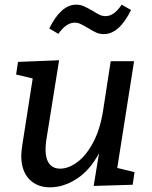

<svg xmlns="http://www.w3.org/2000/svg" viewBox="-20 -792 649 822"><path d="M482 -73 556 -55 548 -1 381 4 404 -136Q365 -63 308.5 -26.5Q252 10 194 10Q138 10 104.5 -25.5Q71 -61 71 -125Q71 -138 75 -168L120 -456L49 -473L57 -527L233 -534L178 -191Q175 -170 175 -152Q175 -112 191 -91Q207 -70 238 -70Q273 -70 310.5 -97.5Q348 -125 378 -180.5Q408 -236 421 -316L454 -530H554ZM355 -673Q336 -684 324.5 -689.5Q313 -695 300 -695Q263 -695 230 -647L191 -670Q241 -772 306 -772Q324 -772 337.5 -766Q351 -760 376 -746Q393 -735 405.5 -729Q418 -723 432 -723Q450 -723 466.5 -734.5Q483 -746 501 -772L541 -749Q490 -646 425 -646Q406 -646 391 -653Q376 -660 355 -673Z"/></svg>

Font: Bitter Pro Medium
Style: Italic
Weight: 500
Italic angle: -9°
Designer: Sol Matas, and Bitter project Authors
Foundry: Sol Matas
Version: Version 1.010